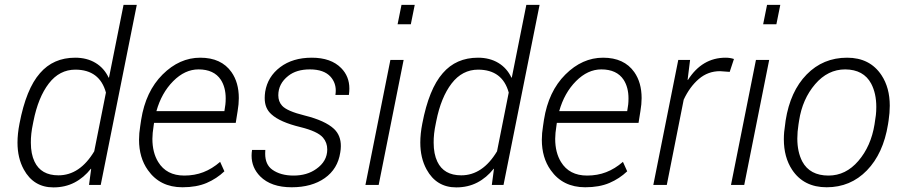

<svg xmlns="http://www.w3.org/2000/svg" viewBox="-20 -782 3812 812"><path d="M206 10.5Q122 10.5 80.5 -65.5Q54 -114 54 -179Q54 -216 62.5 -259.5Q90.5 -406 149 -472.5Q205.5 -538 298 -538Q347.5 -538 384 -516Q420.5 -494 439.5 -453.5L441 -454L502.5 -761.5H558.5L406 0H356.5L365.5 -67.5L364.5 -68.5Q334.5 -30.5 295 -10Q255.5 10.5 206 10.5ZM227 -40.5Q317.5 -40.5 378.5 -142L428 -390.5Q401.5 -487 299 -487.5Q231.5 -487.5 186.5 -429Q141.5 -370.5 121.5 -269.5L119.5 -259.5Q110 -215 110.5 -178.5Q110.5 -131 126 -98.5Q153.5 -40.5 227 -40.5Z M751.5 10Q656.5 10 605.5 -62.5Q568 -115 568 -191Q568 -218.5 573 -248.5L577 -275.5Q596 -395.5 667.5 -466.8Q739 -538 827 -538Q916 -538 959 -477Q990 -433 990 -367Q990 -341.5 985 -312.5L977 -262.5H631.5L630 -252Q624.5 -217.5 624.5 -195Q624.5 -137 649 -97Q684 -39.5 759.5 -39.5Q803 -39.5 840 -53.8Q877 -68 911 -97.5L929 -57.5Q896.5 -26.5 853.8 -8.2Q811 10 751.5 10ZM929 -312Q932 -329 933.2 -340.2Q934.5 -351.5 934.5 -366Q934.5 -412.5 914 -444.5Q885 -488.5 819.5 -488.5Q762 -488.5 712.5 -438.8Q663 -389 641.5 -312Z M1213.5 10Q1126.5 10 1080.5 -36Q1044 -73 1044 -123.5Q1044 -135 1046 -148H1102L1101.5 -132Q1101.5 -86 1131.5 -64.5Q1166.5 -39.5 1221.5 -39.5Q1278.5 -39.5 1317.5 -67.5Q1364 -100 1364 -150Q1364 -179 1346 -200Q1323.5 -226.5 1250.5 -244.5Q1164 -265.5 1128 -298.5Q1099 -324 1099.5 -368Q1099.5 -380 1101.5 -394Q1112 -458 1165 -498Q1218 -538 1298.5 -538Q1380 -538 1423 -494Q1457.5 -459 1457.5 -407.5Q1457.5 -394.5 1455.5 -380.5H1398.5Q1400 -390.5 1400 -399Q1400 -432.5 1378 -457.5Q1350 -488.5 1290.5 -488.5Q1233.5 -488.5 1199 -461Q1157 -428 1157 -379Q1157 -352.5 1173 -335Q1193.5 -312 1268.5 -293.5Q1355 -272 1392.5 -237Q1422 -209 1421.5 -163.5Q1421.5 -151 1419 -137Q1408.5 -67.5 1353.5 -28.8Q1298.5 10 1213.5 10Z M1581.5 0H1525.5L1631 -528.5H1687ZM1717.5 -679.5H1661.5L1678 -761.5H1734Z M1909.5 10.5Q1825.5 10.5 1784 -65.5Q1757.5 -114 1757.5 -179Q1757.5 -216 1766 -259.5Q1794 -406 1852.5 -472.5Q1909 -538 2001.5 -538Q2051 -538 2087.5 -516Q2124 -494 2143 -453.5L2144.5 -454L2206 -761.5H2262L2109.5 0H2060L2069 -67.5L2068 -68.5Q2038 -30.5 1998.5 -10Q1959 10.5 1909.5 10.5ZM1930.5 -40.5Q2021 -40.5 2082 -142L2131.5 -390.5Q2105 -487 2002.5 -487.5Q1935 -487.5 1890 -429Q1845 -370.5 1825 -269.5L1823 -259.5Q1813.5 -215 1814 -178.5Q1814 -131 1829.5 -98.5Q1857 -40.5 1930.5 -40.5Z M2455 10Q2360 10 2309 -62.5Q2271.5 -115 2271.5 -191Q2271.5 -218.5 2276.5 -248.5L2280.5 -275.5Q2299.5 -395.5 2371 -466.8Q2442.5 -538 2530.5 -538Q2619.5 -538 2662.5 -477Q2693.5 -433 2693.5 -367Q2693.5 -341.5 2688.5 -312.5L2680.5 -262.5H2335L2333.5 -252Q2328 -217.5 2328 -195Q2328 -137 2352.5 -97Q2387.5 -39.5 2463 -39.5Q2506.5 -39.5 2543.5 -53.8Q2580.5 -68 2614.5 -97.5L2632.5 -57.5Q2600 -26.5 2557.2 -8.2Q2514.5 10 2455 10ZM2632.5 -312Q2635.5 -329 2636.8 -340.2Q2638 -351.5 2638 -366Q2638 -412.5 2617.5 -444.5Q2588.5 -488.5 2523 -488.5Q2465.5 -488.5 2416 -438.8Q2366.5 -389 2345 -312Z M2800 0H2743L2848.5 -528.5H2898.5L2888 -444.5L2889.5 -444Q2949.5 -538 3048.5 -538Q3068 -538 3084 -532.5L3066 -478L3025 -481Q2974 -481 2935.5 -448Q2897 -415 2871.5 -360.5Z M3127.5 0H3071.5L3177 -528.5H3233ZM3263.5 -679.5H3207.5L3224 -761.5H3280Z M3476 10Q3379 10 3330 -64Q3295 -117 3295 -193Q3295 -223 3300.5 -256L3302.5 -272Q3322 -396 3391.5 -467Q3461 -538 3562.5 -538Q3659 -538 3708 -464Q3743 -411 3743 -335Q3743 -305 3738 -272L3735.5 -256Q3715.5 -132.5 3646.2 -61.2Q3577 10 3476 10ZM3484 -39.5Q3557 -39.5 3610.2 -101.5Q3663.5 -163.5 3678.5 -256Q3682.5 -280 3684.2 -295.2Q3686 -310.5 3686 -330Q3686 -387 3664.5 -428Q3632.5 -488 3554.5 -488.5Q3481 -488.5 3427.2 -425.8Q3373.5 -363 3359.5 -272L3357 -256Q3352 -224.5 3352 -196Q3352 -139.5 3373 -99Q3405 -39.5 3484 -39.5Z"/></svg>

Font: Roberto Sans Light
Style: Italic
Weight: 300
Italic angle: -11°
Designer: Google
Version: Version 1.00;June 11, 2020;FontCreator 12.0.0.2522 64-bit; t